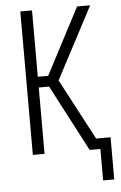

<svg xmlns="http://www.w3.org/2000/svg" viewBox="-60 -777 620 980"><g transform="rotate(-5 250.0 -287.0)"><path d="M428 161V0H373L195 -340H142V0H82V-735H142V-395H195L373 -735H440L246 -367L411 -55H485V161Z"/></g></svg>

Font: Iosevka Term Curly Light
Style: Regular
Weight: 300
Designer: Belleve Invis
Foundry: Belleve Invis
Version: Version 32.3.0